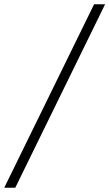

<svg xmlns="http://www.w3.org/2000/svg" viewBox="-95 -831 516 906"><path d="M349 -811H401L-23 55H-75Z"/></svg>

Font: Krub Light
Style: Italic
Weight: 300
Italic angle: -8°
Designer: Ekaluck Peanpanawate
Foundry: Cadson Demak Co.,Ltd.
Version: Version 1.000; ttfautohint (v1.6)